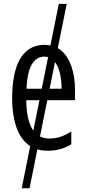

<svg xmlns="http://www.w3.org/2000/svg" viewBox="-20 -780 455 1006"><path d="M329.6 -759.8 134.8 206.5H93.8L288.1 -759.8ZM212.9 -544.9Q267.6 -544.9 303 -513.2Q338.4 -481.4 355.7 -427.7Q373 -374 373 -308.1V-254.9H117.7Q118.7 -154.8 148.7 -104.5Q178.7 -54.2 239.3 -54.2Q268.1 -54.2 295.9 -63Q323.7 -71.8 353.5 -91.3V-23.9Q325.7 -6.8 295.4 1.5Q265.1 9.8 231 9.8Q164.1 9.8 122.6 -26.1Q81.1 -62 62.3 -124.3Q43.5 -186.5 43.5 -265.1Q43.5 -355 62.5 -417.5Q81.5 -480 119.4 -512.5Q157.2 -544.9 212.9 -544.9ZM212.9 -483.4Q170.4 -483.4 146.5 -442.1Q122.6 -400.9 118.7 -314.9H302.7Q302.7 -360.4 293.2 -398.7Q283.7 -437 263.9 -460.2Q244.1 -483.4 212.9 -483.4Z"/></svg>

Font: Open Sans Condensed
Style: Regular
Weight: 400
Width: 3
Designer: Monotype Design Team
Foundry: Monotype Imaging Inc.
Version: Version 3.000